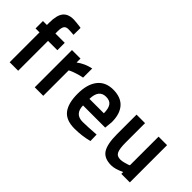

<svg xmlns="http://www.w3.org/2000/svg" viewBox="-27 -1262 1819 1819"><g transform="rotate(45 883.0 -352.5)"><path d="M192 -400V0H78V-400H25V-499H78V-530Q78 -629 112 -672.5Q146 -716 220 -716Q235 -716 260.5 -713Q286 -710 304 -708L323 -705L322 -611Q280 -615 249 -615Q217 -615 204.5 -594.5Q192 -574 192 -529V-499H317V-400Z M414 0V-499H528V-446Q590 -494 673 -511V-389Q633 -381 596.5 -369Q560 -357 544 -349L528 -341V0Z M966 -89Q998 -89 1042.5 -91.5Q1087 -94 1116 -96L1145 -98L1147 -13Q1053 11 957 11Q844 11 794 -52.5Q744 -116 744 -244Q744 -371 798.5 -441Q853 -511 956 -511Q1059 -511 1111.5 -452Q1164 -393 1164 -283L1156 -202H859Q861 -89 966 -89ZM858 -289H1051Q1051 -353 1029 -384Q1007 -415 956 -415Q860 -415 858 -289Z M1574 -499H1688V0H1574V-25Q1500 11 1448 11Q1354 11 1316.5 -47Q1279 -105 1279 -238V-499H1393V-239Q1393 -157 1409 -123Q1425 -89 1471 -89Q1490 -89 1515.5 -95.5Q1541 -102 1558 -108L1574 -115Z"/></g></svg>

Font: TypoPRO Titillium Maps
Style: 800 wt
Weight: 800
Designer: Campivisivi
Foundry: Accademia di Belle Arti di Urbino and students of MA course of Visual design
Version: Version 001.001